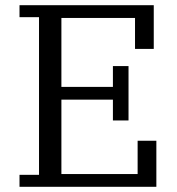

<svg xmlns="http://www.w3.org/2000/svg" viewBox="-20 -718 681 738"><path d="M55 -46H130V-652H55V-698H571V-530H499V-649H216V-384H414V-464H474V-255H414V-335H216V-49H509V-177H581V0H55Z"/></svg>

Font: IBM Plex Serif
Style: Regular
Weight: 400
Designer: Mike Abbink, Paul van der Laan, Pieter van Rosmalen
Foundry: Bold Monday
Version: Version 2.6